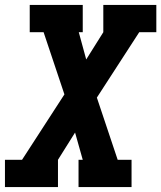

<svg xmlns="http://www.w3.org/2000/svg" viewBox="-21 -755 651 775"><path d="M-1 0V-110H68L239 -374L155 -625H99V-735H313V-625H297L327 -515L396 -625V-735H610V-625H541L370 -361L454 -110H510V0H296V-110H313L282 -220L213 -110V0Z"/></svg>

Font: Iosevka Slab XBdEx
Style: Italic
Weight: 800
Width: 7
Italic angle: -9°
Monospace: yes
Designer: Belleve Invis
Foundry: Belleve Invis
Version: Version 11.1.1; ttfautohint (v1.8.3)